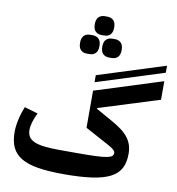

<svg xmlns="http://www.w3.org/2000/svg" viewBox="-114 -1230 1240 1345"><g transform="rotate(10 505.5 -558.0)"><path d="M431 12Q322 12 247.5 0Q173 -12 127 -39.5Q81 -67 60.5 -111Q40 -155 40 -220Q40 -260 50.5 -308Q61 -356 80 -403L176 -375Q159 -341 149.5 -309.5Q140 -278 140 -253Q140 -224 152 -204.5Q164 -185 191 -173Q218 -161 262 -155.5Q306 -150 371 -150H511Q584 -150 631 -152Q678 -154 705 -159Q732 -164 742.5 -172.5Q753 -181 753 -195Q753 -206 741 -217.5Q729 -229 692 -249L531 -336V-600L1011 -752V-620L581 -485V-479L692 -417Q737 -392 768 -368.5Q799 -345 817.5 -320Q836 -295 844.5 -267.5Q853 -240 853 -206Q853 -145 831 -103.5Q809 -62 759.5 -36.5Q710 -11 629 0.5Q548 12 431 12ZM600 -848Q574 -848 557.5 -864Q541 -880 541 -915Q541 -950 557.5 -966Q574 -982 600 -982H620Q646 -982 662.5 -966Q679 -950 679 -915Q679 -880 662.5 -864Q646 -848 620 -848ZM442 -848Q416 -848 399.5 -864Q383 -880 383 -915Q383 -950 399.5 -966Q416 -982 442 -982H462Q488 -982 504.5 -966Q521 -950 521 -915Q521 -880 504.5 -864Q488 -848 462 -848ZM521 -994Q495 -994 478.5 -1010Q462 -1026 462 -1061Q462 -1096 478.5 -1112Q495 -1128 521 -1128H541Q567 -1128 583.5 -1112Q600 -1096 600 -1061Q600 -1026 583.5 -1010Q567 -994 541 -994ZM531 -710 1011 -862V-812L531 -660Z"/></g></svg>

Font: IBM Plex Sans Arabic
Style: Bold
Weight: 700
Designer: Mike Abbink, Paul van der Laan, Pieter van Rosmalen, Wael Morcos, Khajak Apelian
Foundry: Bold Monday
Version: Version 1.2